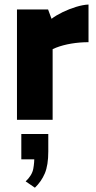

<svg xmlns="http://www.w3.org/2000/svg" viewBox="-20 -538 432 862"><path d="M56.2 0V-495.6H195.8L211.4 -453.6Q231.9 -469.2 261.2 -483.4Q290.5 -497.6 321.5 -507.1Q352.5 -516.6 377.4 -517.6V-348.6Q338.4 -348.6 300.3 -342.3Q262.2 -335.9 231.7 -324Q201.2 -312 184.6 -294.4L216.3 -380.4V0ZM136.7 304.7 95.2 276.4Q124 249 129.4 219.7Q134.8 190.4 133.8 163.1L155.8 177.2H75.7V63.5H196.8V142.1Q196.8 203.6 181.2 240.5Q165.5 277.3 136.7 304.7Z"/></svg>

Font: Anaheim ExtraBold
Style: Regular
Weight: 800
Version: Version 2.001